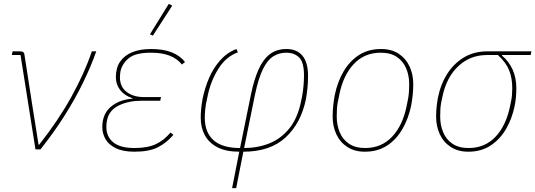

<svg xmlns="http://www.w3.org/2000/svg" viewBox="-20 -771 2763 991"><path d="M189 0H163L86 -487H41L45 -506H83Q93 -506 99 -502.5Q105 -499 106 -490L145 -238L179 -24H182Q280 -148 348 -270.5Q416 -393 454 -506H477Q449 -427 408 -343Q367 -259 312.5 -173Q258 -87 189 0Z M860 -87 875 -75Q839 -33 794 -10.5Q749 12 674 12Q615 12 578 -6Q541 -24 524.5 -53Q508 -82 508 -115Q508 -181 550.5 -218.5Q593 -256 664 -262V-264Q623 -277 600.5 -306Q578 -335 578 -372Q578 -421 600 -453Q622 -485 662.5 -501.5Q703 -518 760 -518Q824 -518 867 -500.5Q910 -483 935 -451L919 -438Q895 -468 856 -483.5Q817 -499 759 -499Q681 -499 646.5 -472Q612 -445 602 -404Q601 -397 600 -389.5Q599 -382 599 -372Q599 -323 633.5 -296.5Q668 -270 722 -270H811L807 -251H710Q644 -251 594 -227Q544 -203 533 -153Q530 -139 529.5 -130Q529 -121 529 -115Q529 -66 564.5 -36.5Q600 -7 674 -7Q742 -7 784.5 -27Q827 -47 860 -87ZM869 -742 769 -587 754 -594 851 -751Z M1178 200 1215 12Q1147 12 1103 -10.5Q1059 -33 1037.5 -72.5Q1016 -112 1016 -163Q1016 -186 1018.5 -211.5Q1021 -237 1026 -263Q1037 -316 1058.5 -367Q1080 -418 1115.5 -458.5Q1151 -499 1200 -518L1208 -501Q1147 -479 1107.5 -416.5Q1068 -354 1052 -277L1043 -234Q1041 -224 1039 -203.5Q1037 -183 1037 -163Q1037 -88 1082 -47.5Q1127 -7 1219 -7L1275 -282Q1291 -360 1314.5 -412.5Q1338 -465 1373 -491.5Q1408 -518 1459 -518Q1512 -518 1541 -483.5Q1570 -449 1570 -378Q1570 -347 1567 -317Q1564 -287 1559 -259Q1534 -136 1454.5 -62Q1375 12 1236 12L1199 200ZM1296 -282 1240 -7Q1309 -7 1369 -30.5Q1429 -54 1472.5 -107Q1516 -160 1534 -248L1539 -272Q1544 -299 1546.5 -327Q1549 -355 1549 -382Q1549 -450 1524 -474.5Q1499 -499 1457 -499Q1421 -499 1391 -480.5Q1361 -462 1337.5 -415Q1314 -368 1296 -282Z M1863 12Q1810 12 1772.5 -12.5Q1735 -37 1716 -78Q1697 -119 1697 -169Q1697 -198 1700 -226.5Q1703 -255 1708 -281Q1722 -349 1753.5 -402.5Q1785 -456 1833 -487Q1881 -518 1947 -518Q2001 -518 2038 -493.5Q2075 -469 2094 -428Q2113 -387 2113 -337Q2113 -308 2110 -279.5Q2107 -251 2102 -225Q2088 -158 2056.5 -104Q2025 -50 1977 -19Q1929 12 1863 12ZM1865 -7Q1949 -7 2004 -65.5Q2059 -124 2079 -225L2087 -265Q2090 -282 2091 -300Q2092 -318 2092 -337Q2092 -381 2076.5 -418Q2061 -455 2028.5 -477Q1996 -499 1945 -499Q1861 -499 1806 -440.5Q1751 -382 1731 -281L1723 -241Q1720 -225 1719 -207Q1718 -189 1718 -169Q1718 -125 1733.5 -88Q1749 -51 1781.5 -29Q1814 -7 1865 -7Z M2719 -487H2571V-484Q2607 -454 2626 -411.5Q2645 -369 2645 -316Q2645 -293 2643 -269.5Q2641 -246 2636 -223Q2623 -159 2592 -105.5Q2561 -52 2512.5 -20Q2464 12 2397 12Q2344 12 2306.5 -12.5Q2269 -37 2250 -78Q2231 -119 2231 -169Q2231 -194 2233.5 -218.5Q2236 -243 2240 -265Q2254 -336 2288.5 -390Q2323 -444 2375 -475Q2427 -506 2496 -506H2723ZM2550 -487H2494Q2406 -487 2344.5 -428.5Q2283 -370 2263 -269L2257 -241Q2254 -225 2253 -207Q2252 -189 2252 -169Q2252 -125 2267.5 -88Q2283 -51 2315.5 -29Q2348 -7 2399 -7Q2483 -7 2538 -65.5Q2593 -124 2613 -225L2617 -244Q2621 -261 2622.5 -280Q2624 -299 2624 -316Q2624 -368 2608 -408Q2592 -448 2550 -487Z"/></svg>

Font: IBM Plex Sans Thin
Style: Italic
Weight: 250
Italic angle: -11.31°
Designer: Mike Abbink, Paul van der Laan, Pieter van Rosmalen
Foundry: Bold Monday
Version: Version 3.201